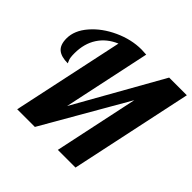

<svg xmlns="http://www.w3.org/2000/svg" viewBox="-186 -928 1106 1106"><g transform="rotate(45 367.0 -375.0)"><path d="M245 -680Q178 -652 141.5 -596Q105 -540 105 -461Q105 -424 112 -409.5Q119 -395 119 -393Q65 -393 38.5 -415.5Q12 -438 12 -490Q12 -554 64.5 -614.5Q117 -675 199 -712.5Q281 -750 363 -750Q377 -750 403 -748L290 -216L590 -748H734L575 0H431L540 -514L244 0H100Z"/></g></svg>

Font: Lobster
Style: Regular
Weight: 400
Designer: Impallari Type
Foundry: Impallari Type
Version: Version 2.100